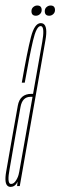

<svg xmlns="http://www.w3.org/2000/svg" viewBox="-44 -692 224 714"><path d="M19.5 0 21.5 -17Q20 -13.5 18 -10.5Q10 3 -5 3Q-10.5 3 -14 0.5Q-29 -8.5 -21 -54Q-11 -111 1.5 -183Q14.5 -255 22.2 -299Q30 -343 73 -343H79L82.5 -363Q102.5 -476 113 -535.5Q122.5 -589 110 -594.5Q108.5 -595 107 -595Q91.5 -595 78.8 -541Q66 -487 48 -384.5H37Q57.5 -501.5 71 -553.8Q84.5 -606 107.5 -606Q113 -606 117.5 -603.5Q134 -593 125 -542.5Q114 -478.5 94 -366L29.5 0ZM26.5 -48.5 27.5 -53 77 -332H69.5Q39 -332 32.2 -293.8Q25.5 -255.5 12.5 -183Q1 -116 -8.5 -62Q-17.5 -14 -6 -8.5Q-4.5 -8 -2.5 -8Q8 -8 16.5 -22.5Q24 -34.5 26.5 -48.5ZM89.5 -633.5Q73 -633.5 73 -650.5Q73 -660 79.8 -665.8Q86.5 -671.5 94.5 -671.5Q111 -671.5 111 -654.5Q111 -645.5 104.5 -639.5Q98 -633.5 89.5 -633.5ZM139 -633.5Q122.5 -633.5 122.5 -650.5Q122.5 -660 129.2 -665.8Q136 -671.5 144 -671.5Q160.5 -671.5 160.5 -654.5Q160.5 -645.5 154 -639.5Q147.5 -633.5 139 -633.5Z"/></svg>

Font: Anybody UltraCondensed Thin
Style: Italic
Weight: 100
Width: 1
Italic angle: -10°
Designer: Tyler Finck
Foundry: Etcetera Type Company
Version: Version 1.010; ttfautohint (v1.8.3) -l 8 -r 50 -G 200 -x 14 